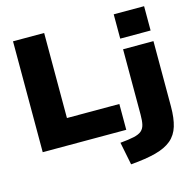

<svg xmlns="http://www.w3.org/2000/svg" viewBox="-131 -865 1243 1221"><g transform="rotate(-15 491.0 -255.0)"><path d="M60 0V-730H265V-170H610V0ZM553 70Q609 65 643 57.5Q677 50 694 35.5Q711 21 717 -4Q723 -29 723 -70V-500H923V-70Q923 7 907 59.5Q891 112 852.5 144.5Q814 177 748 194.5Q682 212 583 220ZM723 -570V-730H923V-570Z"/></g></svg>

Font: M PLUS 1 Black
Style: Regular
Weight: 900
Designer: Coji Morishita
Foundry: UNDERFOREST DESIGN
Version: Version 1.001